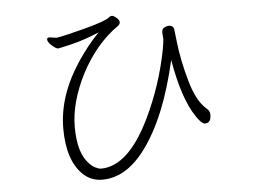

<svg xmlns="http://www.w3.org/2000/svg" viewBox="-50 -762 1101 829"><g transform="rotate(-5 500.0 -347.5)"><path d="M850 -236Q850 -200 824 -200Q809 -200 786 -235Q731 -316 702 -486Q647 -242 548 -109Q465 3 361 3Q314 3 280 -28Q212 -91 212 -231.5Q212 -372 305 -513Q348 -578 400 -632Q334 -604 279 -591Q224 -578 220 -578Q212 -578 194 -593.5Q176 -609 176 -621Q176 -629 187 -629L215 -625H219Q253 -630 343.5 -654Q434 -678 451 -693Q456 -698 463.5 -698Q471 -698 483 -687.5Q495 -677 495 -668Q495 -659 485 -652Q388 -584 324 -462Q262 -340 262 -234.5Q262 -129 302 -81Q318 -61 334 -53Q350 -45 359 -45Q477 -45 572 -240Q640 -380 670 -535Q676 -569 676 -579L674 -607Q674 -623 685 -628.5Q696 -634 704 -634Q725 -634 727 -614Q729 -597 733 -562Q742 -481 768 -389.5Q794 -298 837 -263Q850 -252 850 -236Z"/></g></svg>

Font: LXGW WenKai Lite Light
Style: Regular
Weight: 300
Designer: LXGW / Fontworks Inc.
Foundry: LXGW / Fontworks Inc.
Version: Version 1.511; March 25, 2025